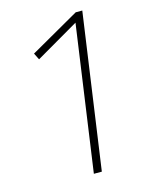

<svg xmlns="http://www.w3.org/2000/svg" viewBox="-103 -727 605 791"><g transform="rotate(-15 199.0 -331.0)"><path d="M232 0H198L286 -621L102 -514L88 -542L298 -662H326Z"/></g></svg>

Font: FiraGO UltraLight
Style: Italic
Weight: 200
Italic angle: -8°
Designer: bBox Type GmbH
Foundry: bBox Type GmbH
Version: Version 1.001